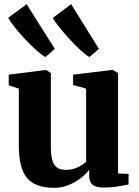

<svg xmlns="http://www.w3.org/2000/svg" viewBox="-20 -892 666 923"><path d="M476 9.5Q442 9.5 425.5 -3.5Q409 -16.5 409 -45.5V-76.5Q393 -54.5 366.8 -34.5Q340.5 -14.5 308.2 -1.8Q276 11 241.5 11Q150 11 110.2 -36.2Q70.5 -83.5 70.5 -191.5V-466L22 -482V-533L198 -555.5H202.5L224.5 -540.5V-190Q224.5 -148 231.2 -123Q238 -98 253.8 -86.8Q269.5 -75.5 296.5 -75.5Q320.5 -75.5 339.2 -82Q358 -88.5 371.5 -97.2Q385 -106 394 -114V-466L331.5 -483.5V-533L516.5 -555.5H523L547.5 -540.5V-58L598 -56V-5Q579.5 -1.5 548.2 4Q517 9.5 476 9.5ZM197.5 -618Q179.5 -628.5 153.5 -651.8Q127.5 -675 100.8 -703.5Q74 -732 52 -759.5Q30 -787 19.5 -806.5L108 -872L243.5 -657L198.5 -618ZM409 -618Q391.5 -628.5 366.8 -651.2Q342 -674 316 -702Q290 -730 268 -757.5Q246 -785 233.5 -805.5L322 -872L455.5 -657L410 -618Z"/></svg>

Font: Merriweather 48pt ExtraBold
Style: Regular
Weight: 800
Version: Version 2.100